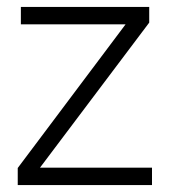

<svg xmlns="http://www.w3.org/2000/svg" viewBox="-20 -532 486 552"><path d="M31 0V-49L341 -462H40V-512H409V-467L95 -50H417V0Z"/></svg>

Font: IBM Plex Sans Hebrew Light
Style: Regular
Weight: 300
Designer: Mike Abbink, Paul van der Laan, Pieter van Rosmalen, Yanek Iontef
Foundry: Bold Monday
Version: Version 1.2